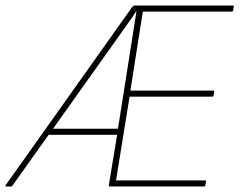

<svg xmlns="http://www.w3.org/2000/svg" viewBox="-38 -675 880 695"><path d="M-16 0Q-17 0 -18 -1.5Q-19 -3 -18 -4L440 -649Q445 -655 449 -655H805Q807 -655 808 -654.5Q809 -654 808 -650L806 -636Q804 -633 800 -633H479L434 -347H734Q738 -347 737 -342L735 -328Q734 -325 729 -325H431L382 -22H705Q709 -22 708 -18L705 -4Q704 0 700 0H360Q355 0 356 -5L386 -187H138L7 -3Q6 0 2 0ZM154 -209H389L442 -545Q446 -568 449 -590Q452 -612 456 -634H455Q441 -612 425.5 -591Q410 -570 395 -548Z"/></svg>

Font: Sofia Sans Thin
Style: Italic
Weight: 250
Italic angle: -9°
Version: Version 4.100-B